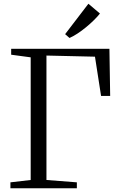

<svg xmlns="http://www.w3.org/2000/svg" viewBox="-20 -1003 632 1023"><path d="M35.5 0V-31.5L143.5 -44V-697.5L39.5 -711.5V-743H563L567 -492H518.5L486 -701L227.5 -707V-44L389.5 -31.5V0ZM350 -801 327 -821 451 -983 512.5 -931Q500.5 -915.5 481 -896.2Q461.5 -877 438.5 -858Q415.5 -839 392.5 -824Q369.5 -809 351 -801Z"/></svg>

Font: Merriweather 72pt Light
Style: Regular
Weight: 300
Version: Version 2.100